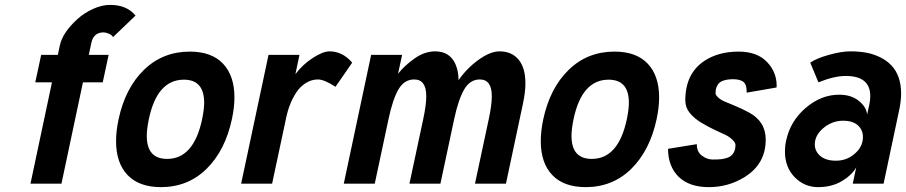

<svg xmlns="http://www.w3.org/2000/svg" viewBox="-20 -747 3686 781"><path d="M317.4 -412.1 230 0H104L191.4 -412.1H123.5L147.5 -523.9H215.3L223.6 -563Q234.9 -614.7 294.9 -669.4Q322.3 -694.3 358.4 -710.7Q394.5 -727.1 427.7 -727.1Q496.1 -727.1 531.2 -683.6L439.9 -596.2Q434.1 -605.5 422.1 -610.4Q410.2 -615.2 400.9 -615.2Q360.8 -615.2 351.6 -572.8L341.3 -523.9H421.9L397.9 -412.1Z M585.4 -262.2Q577.1 -221.7 577.1 -194.3Q577.1 -100.6 659.7 -100.6Q768.1 -100.6 802.2 -262.2Q810.5 -302.7 810.5 -329.1Q810.5 -422.9 728 -422.9Q619.1 -422.9 585.4 -262.2ZM462.4 -262.2Q489.7 -389.2 565.9 -463.1Q642.1 -537.1 752 -537.1Q840.8 -537.1 887.2 -488Q933.6 -439 933.6 -350.6Q933.6 -309.6 923.3 -262.2Q896 -134.8 820.3 -60.3Q744.6 14.2 634.8 14.2Q545.9 14.2 499 -34.9Q452.1 -84 452.1 -172.9Q452.1 -213.9 462.4 -262.2Z M1344.7 -394Q1298.8 -423.8 1273.2 -423.8Q1247.6 -423.8 1224.6 -409.7Q1201.7 -395.5 1186 -372.1Q1156.7 -327.6 1144.5 -270L1086.9 0H960.9L1072.3 -523.9H1198.2L1181.6 -445.3Q1210.9 -484.4 1252.2 -511.2Q1293.5 -538.1 1320.3 -538.1Q1373.5 -538.1 1412.6 -492.2Z M1771.5 0H1645.5L1701.7 -263.2Q1713.9 -319.8 1713.9 -356Q1713.9 -423.8 1664.6 -423.8Q1624.5 -423.8 1601.1 -383.8Q1577.6 -343.8 1560.5 -263.2L1504.4 0H1378.4L1489.7 -523.9H1615.7L1599.1 -446.8Q1626 -481 1666.7 -509.5Q1707.5 -538.1 1750 -538.1Q1811.5 -538.1 1834 -482.9Q1845.2 -455.1 1845.2 -420.9Q1887.2 -481 1947.8 -517.6Q1982.4 -538.1 2011.7 -538.1Q2061.5 -538.1 2089.4 -504.6Q2117.2 -471.2 2117.2 -407.7Q2117.2 -372.6 2107.4 -326.2L2038.1 0H1912.1L1968.3 -263.2Q1980.5 -319.8 1980.5 -356Q1980.5 -423.8 1931.6 -423.8Q1892.1 -423.8 1868.4 -383.5Q1844.7 -343.3 1827.6 -263.2Z M2313 -262.2Q2304.7 -221.7 2304.7 -194.3Q2304.7 -100.6 2387.2 -100.6Q2495.6 -100.6 2529.8 -262.2Q2538.1 -302.7 2538.1 -329.1Q2538.1 -422.9 2455.6 -422.9Q2346.7 -422.9 2313 -262.2ZM2189.9 -262.2Q2217.3 -389.2 2293.5 -463.1Q2369.6 -537.1 2479.5 -537.1Q2568.4 -537.1 2614.7 -488Q2661.1 -439 2661.1 -350.6Q2661.1 -309.6 2650.9 -262.2Q2623.5 -134.8 2547.9 -60.3Q2472.2 14.2 2362.3 14.2Q2273.4 14.2 2226.6 -34.9Q2179.7 -84 2179.7 -172.9Q2179.7 -213.9 2189.9 -262.2Z M3139.2 -398.4 3138.7 -391.1 3017.1 -370.1V-375.5Q3017.1 -404.3 3003.2 -414.6Q2989.3 -424.8 2961.2 -424.8Q2933.1 -424.8 2915 -416Q2897 -407.2 2891.6 -382.3Q2890.6 -376.5 2890.6 -368.4Q2890.6 -360.4 2901.6 -350.3Q2912.6 -340.3 2927.2 -334.2Q2941.9 -328.1 2969 -316.9Q2996.1 -305.7 3026.4 -289.6Q3094.7 -252.9 3094.7 -179.2Q3094.7 -80.6 3009.8 -27.3Q2943.4 14.2 2863.5 14.2Q2783.7 14.2 2740.7 -27.8Q2697.8 -69.8 2697.3 -141.6L2814.5 -160.6V-158.2Q2814.5 -129.9 2835 -114Q2855.5 -98.1 2879.2 -98.1Q2902.8 -98.1 2914.8 -99.6Q2926.8 -101.1 2939.5 -105.5Q2964.8 -114.3 2970.7 -144Q2971.7 -149.9 2971.7 -158.2Q2971.7 -166.5 2959.2 -178.7Q2946.8 -190.9 2930.7 -198.5Q2914.6 -206.1 2888.7 -218Q2862.8 -230 2833.7 -247.3Q2804.7 -264.6 2786.1 -287.1Q2767.6 -309.6 2767.6 -338.9Q2767.6 -447.3 2844.7 -499Q2901.9 -537.1 2984.4 -537.1Q3061 -537.1 3101.6 -493.2Q3139.2 -452.6 3139.2 -398.4Z M3335.9 -231.4Q3294.4 -200.2 3294.4 -159.7Q3294.4 -131.3 3317.1 -112.3Q3339.8 -93.3 3380.4 -93.3Q3420.9 -93.3 3451.2 -117.2Q3490.2 -147 3490.2 -189.9Q3490.2 -218.3 3469.7 -237.1Q3449.2 -255.9 3409.2 -255.9Q3369.1 -255.9 3335.9 -231.4ZM3420.4 -438Q3373 -438 3309.1 -412.1L3275.9 -492.2Q3301.3 -509.8 3351.8 -523.9Q3402.3 -538.1 3439 -538.1Q3475.6 -538.1 3504.9 -532.5Q3534.2 -526.9 3560.5 -513.9Q3586.9 -501 3605.5 -481.4Q3645.5 -439.5 3645.5 -366.2Q3645.5 -336.4 3637.2 -297.4L3574.2 0H3448.7L3462.9 -66.4Q3445.8 -35.2 3404.8 -10.5Q3363.8 14.2 3307.9 14.2Q3252 14.2 3212.4 -26.4Q3172.9 -66.9 3172.9 -130.9Q3172.9 -153.3 3177.7 -174.8Q3194.8 -254.9 3257.6 -308.3Q3320.3 -361.8 3393.6 -361.8Q3441.9 -361.8 3472.9 -337.2Q3503.9 -312.5 3507.3 -281.2L3516.1 -321.3Q3520 -338.4 3520 -356Q3520 -438 3420.4 -438Z"/></svg>

Font: Tuffy
Style: BoldItalic
Weight: 700
Italic angle: -12°
Designer: Thatcher Ulrich, Karoly Barta, Michael Everson
Version: Version 001.271